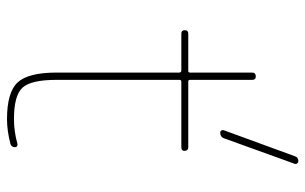

<svg xmlns="http://www.w3.org/2000/svg" viewBox="-180 -670 859 540"><g transform="rotate(90 250.0 -400.5)"><path d="M75.2 -480.5Q65.4 -480.5 65.4 -490.2Q65.4 -500 75.2 -500H179.7Q184.6 -500 184.6 -504.9V-679.7Q184.6 -689.5 194.8 -689.9Q205.1 -690.4 205.1 -679.7V-504.9Q205.1 -500 210 -500H394.5Q404.3 -500 404.8 -490.2Q405.3 -480.5 394.5 -480.5H210Q205.1 -480.5 205.1 -474.6V-129.9Q205.1 -57.6 227.1 -33.7Q249 -9.8 315.4 -9.8Q350.6 -9.8 384.8 -19.5Q388.7 -20.5 391.6 -18.6Q394.5 -16.6 394.5 -12.7Q394.5 -2.9 385.7 0Q348.6 9.8 315.4 9.8Q240.2 9.8 212.4 -20Q184.6 -49.8 184.6 -129.9V-474.6Q184.6 -479.5 179.7 -480.5ZM353.5 -589.8Q349.6 -589.8 347.7 -592.8Q345.7 -595.7 346.7 -599.6L419.9 -799.8Q422.9 -809.6 433.6 -809.6Q437.5 -809.6 439.9 -806.6Q442.4 -803.7 441.4 -799.8L369.1 -599.6Q365.2 -589.8 353.5 -589.8Z"/></g></svg>

Font: Rounded Mgen+ 1mn thin
Style: Regular
Weight: 100
Designer: [Source Han Sans]
Ryoko NISHIZUKA  (kana & ideographs); Paul D. Hunt (Latin, Greek & Cyrillic); Wenlong ZHANG  (bopomofo
Version: Version 1.059.20150602